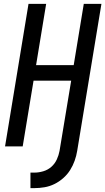

<svg xmlns="http://www.w3.org/2000/svg" viewBox="-20 -755 543 990"><path d="M137 215V135H158Q180 135 203.5 128Q227 121 245 105Q263 89 273 67Q283 45 287 23L347 -339H153L97 0H6L127 -735H218L166 -419H360L412 -735H503L378 23Q374 48 365 73.5Q356 99 341.5 122Q327 145 306 163.5Q285 182 260.5 194Q236 206 209.5 210.5Q183 215 158 215Z"/></svg>

Font: Iosevka Medium
Style: Italic
Weight: 500
Italic angle: -9°
Monospace: yes
Designer: Belleve Invis
Foundry: Belleve Invis
Version: Version 32.5.0; ttfautohint (v1.8.4)